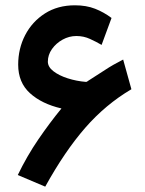

<svg xmlns="http://www.w3.org/2000/svg" viewBox="-20 -677 542 717"><path d="M209.5 -272Q135.7 -289.1 91.8 -329.1Q47.9 -369.1 47.9 -435.5Q47.9 -495.6 74 -545.9Q100.1 -596.2 147.7 -626.7Q195.3 -657.2 259.8 -657.2Q302.2 -657.2 335.2 -644.3Q368.2 -631.3 396.5 -609.9L359.4 -509.3Q339.4 -521 315.9 -531.7Q292.5 -542.5 265.1 -542.5Q238.3 -542.5 213.9 -529.1Q189.5 -515.6 174.1 -493.9Q158.7 -472.2 158.7 -446.8Q158.7 -427.2 179.4 -411.1Q200.2 -395 232.9 -384.5Q265.6 -374 301.3 -371.1Q304.7 -371.1 308.1 -374.5Q343.8 -397 372.6 -416Q401.4 -435.1 439.9 -454.6L470.7 -343.8Q374.5 -287.1 298.1 -199.5Q221.7 -111.8 148.9 20L46.4 -23.4Q80.6 -94.2 123 -156.2Q165.5 -218.3 209.5 -272Z"/></svg>

Font: Vazirmatn UI FD SemiBold
Style: Regular
Weight: 600
Designer: Saber Rastikerdar
Foundry: Saber Rastikerdar
Version: Version 33.003